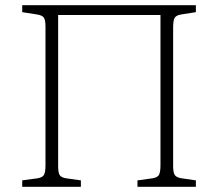

<svg xmlns="http://www.w3.org/2000/svg" viewBox="-20 -723 844 743"><path d="M66 0V-25L125 -33Q144 -36 150 -46Q156 -56 156 -84V-620Q156 -646 149.5 -655Q143 -664 123 -667L66 -676V-703H738V-676L681 -667Q662 -664 656 -654Q650 -644 650 -616V-80Q650 -55 656.5 -45.5Q663 -36 683 -33L738 -25V0H512V-25L570 -33Q589 -36 595 -46Q601 -56 601 -84V-665H205V-80Q205 -55 211 -45.5Q217 -36 236 -33L293 -25V0Z"/></svg>

Font: Literata 18pt ExtraLight
Style: Regular
Weight: 250
Designer: Latin by Veronika Burian and Jose Scaglione. Greek by Irene Vlachou. Cyrillic by Vera Evstafieva.
Foundry: TypeTogether
Version: Version 3.103;gftools[0.9.29]